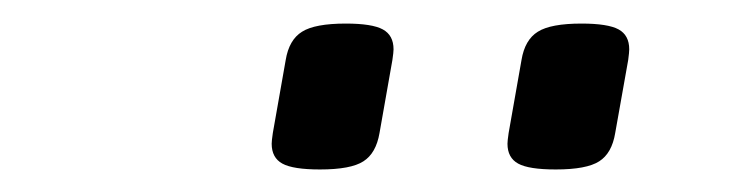

<svg xmlns="http://www.w3.org/2000/svg" viewBox="-20 -686 640 167"><path d="M322.3 -643.1Q322.3 -640.6 321.3 -633.8L310.1 -570.3Q307.1 -552.7 296.1 -545.7Q285.2 -538.6 258.3 -538.6Q234.9 -538.6 225.6 -543.7Q216.3 -548.8 216.3 -561Q216.3 -563.5 217.3 -570.3L228.5 -633.8Q231.4 -651.4 242.7 -658.4Q253.9 -665.5 280.8 -665.5Q303.7 -665.5 313 -660.4Q322.3 -655.3 322.3 -643.1ZM527.3 -643.1Q527.3 -640.6 526.4 -633.8L515.1 -570.3Q512.2 -552.7 501.2 -545.7Q490.2 -538.6 463.4 -538.6Q439.9 -538.6 430.7 -543.7Q421.4 -548.8 421.4 -561Q421.4 -563.5 422.4 -570.3L433.6 -633.8Q436.5 -651.4 447.8 -658.4Q459 -665.5 485.8 -665.5Q508.8 -665.5 518.1 -660.4Q527.3 -655.3 527.3 -643.1Z"/></svg>

Font: Courier Prime Sans
Style: Italic
Weight: 400
Italic angle: -10°
Designer: Alan Dague-Greene
Foundry: Quote-Unquote Apps
Version: Version 3.020